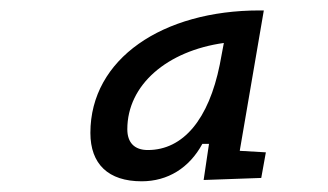

<svg xmlns="http://www.w3.org/2000/svg" viewBox="-20 -723 626 366"><path d="M474.6 -703.1C290.5 -703.1 152.3 -611.3 152.3 -469.7C152.3 -410.2 186.5 -377.4 250 -377.4C299.8 -377.4 340.8 -402.8 365.7 -448.7H378.4L368.2 -379.9L478 -383.8L486.8 -432.6L437 -435.5L482.9 -703.1ZM261.7 -437C236.3 -437 222.7 -451.2 222.7 -476.6C222.7 -561.5 298.8 -626 406.7 -641.1L398.9 -599.6C377.9 -496.1 329.6 -437 261.7 -437Z"/></svg>

Font: Cascadia Mono NF SemiLight
Style: Italic
Weight: 350
Italic angle: -10°
Monospace: yes
Designer: Aaron Bell
Foundry: Saja Typeworks
Version: Version 2404.023